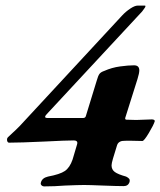

<svg xmlns="http://www.w3.org/2000/svg" viewBox="-20 -662 572 685"><path d="M126 -11Q130 -27 151 -32Q194 -40 211.5 -52Q229 -64 239 -93L255 -147L256 -152Q256 -161 243 -161Q216 -161 138 -157Q52 -153 12 -153Q9 -153 7 -156Q5 -159 5 -164Q5 -169 8 -172L25 -188Q30 -192 50 -212L416 -607Q429 -621 445 -631.5Q461 -642 471 -642H497Q499 -642 499 -640Q499 -637 494 -630.5Q489 -624 487 -621L147 -255Q141 -249 141 -245Q141 -241 150 -241H276Q284 -241 286 -247L325 -374Q330 -392 335 -398.5Q340 -405 352 -409Q379 -421 408.5 -425Q438 -429 458 -429Q477 -429 477 -411Q477 -401 470.5 -380Q464 -359 462 -353L427 -242Q426 -240 427 -237.5Q428 -235 430 -235Q447 -234 466 -234Q476 -234 522 -236Q527 -236 530 -234Q533 -232 532 -229Q528 -216 511 -187.5Q494 -159 488 -159L442 -160Q424 -160 415 -159Q402 -156 398 -145L383 -96Q378 -79 378 -72Q378 -57 389.5 -48.5Q401 -40 430 -32Q438 -28 441 -24Q444 -20 442 -12Q437 2 421 2Q399 2 347 0Q299 -2 280 -2Q260 -2 212 0Q175 3 138 3Q132 3 128 -1Q124 -5 126 -11Z"/></svg>

Font: EB Garamond
Style: Bold Italic
Weight: 700
Italic angle: -17.2°
Designer: Georg Duffner and Octavio Pardo
Foundry: Georg Duffner
Version: Version 1.000